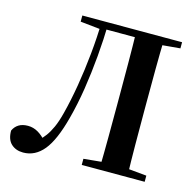

<svg xmlns="http://www.w3.org/2000/svg" viewBox="-109 -855 1006 984"><g transform="rotate(15 394.0 -362.5)"><path d="M8.8 -76.4Q18.7 -98.5 38.2 -110.5Q57.7 -122.4 86.8 -122.4Q115.2 -122.4 140.3 -107.8Q165.4 -93.1 188.1 -66.6V-57.2H159.1V-67.6Q176.5 -83.6 191.4 -103.8Q206.3 -123.9 220.3 -154.6Q234.3 -185.2 246.6 -233.3Q265.2 -305.6 279.3 -389.7Q293.4 -473.7 302.3 -563.1Q311.3 -652.4 313.1 -740.5H348.4Q346.5 -650.9 338.5 -559.5Q330.5 -468.1 317 -381.7Q303.4 -295.2 283.1 -218.9Q250.1 -92.7 205.1 -38.1Q160.2 16.5 96.9 16.5Q58.1 16.5 33.5 -6.2Q8.8 -28.9 8.8 -76.4ZM497 0Q499 -85.2 499.3 -171.7Q499.7 -258.2 499.7 -346.1V-393.6Q499.7 -481.3 499.3 -568.1Q499 -654.9 497 -740.5H645.3Q642.9 -655.6 642.4 -568.4Q641.9 -481.3 641.9 -393.6V-346.9Q641.9 -259.9 642.4 -173.3Q642.9 -86.6 645.3 0ZM404.1 0V-32.6L556.1 -47.3H584.3L738 -32.6V0ZM208.8 -707.9V-740.5H331.8V-696.4H317.6ZM571.2 -694.2V-740.5H738V-707.9L584.3 -694.2ZM331.8 -702.9V-740.5H571.2V-702.9Z"/></g></svg>

Font: Noto Serif KR
Style: Regular
Weight: 200
Designer: Ryoko NISHIZUKA 西塚涼子 (kana & ideographs); Frank Grießhammer (Latin, Greek & Cyrillic); Wenlong ZHANG 张文龙 (bopomofo); San
Foundry: Adobe
Version: Version 2.001;hotconv 1.1.0;makeotfexe 2.6.0